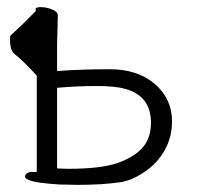

<svg xmlns="http://www.w3.org/2000/svg" viewBox="-20 -502 563 538"><path d="M18 -353Q8 -364 8 -391Q8 -400 10 -403L36 -427Q50 -440 80 -471V-477Q80 -482 95 -482Q110 -482 126 -475.5Q142 -469 142 -459L140 -378V-303Q209 -308 287.5 -308Q366 -308 414 -266.5Q462 -225 462 -162Q462 -118 442 -82Q422 -46 387.5 -22Q353 2 321 8Q270 16 197 16L147 15Q86 11 68 5Q50 -1 50 -7Q50 -12 55 -16Q60 -20 69 -20H83V-290Q45 -332 18 -353ZM331 -253Q303 -261 250.5 -261Q198 -261 140 -256V-30L171 -29Q265 -29 311.5 -46Q358 -63 380.5 -89.5Q403 -116 403 -158Q403 -233 331 -253Z"/></svg>

Font: Moon Stars Kai T Light
Style: Regular
Weight: 300
Designer: GuiWonder
Version: Version 1.101